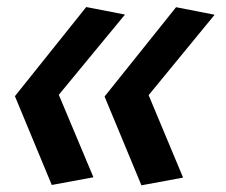

<svg xmlns="http://www.w3.org/2000/svg" viewBox="-20 -544 660 560"><path d="M252.5 -27 151.5 -267.5 344.5 -501.5 231.5 -523.5 23.5 -263.5 131 -4.5ZM514 -26 413.5 -266.5 606 -501 493.5 -523 285 -262.5 392.5 -3.5Z"/></svg>

Font: Monaspace Neon SemiBold
Style: Italic
Weight: 600
Italic angle: -11°
Designer: Riley Cran & the Lettermatic Team
Foundry: Lettermatic
Version: Version 1.200 (Monaspace Neon)